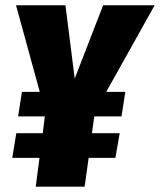

<svg xmlns="http://www.w3.org/2000/svg" viewBox="-20 -699 599 719"><path d="M559.1 -679.2 377.9 -355H449.2L435.1 -263.2H333L324.2 -200.2H428.2L412.1 -107.9H312L296.9 0H113.8L127.9 -107.9H25.9L41 -200.2H140.1L147.9 -263.2H47.9L62 -355H128.9L40 -679.2H225.1L259.8 -404.8L366.2 -679.2Z"/></svg>

Font: Fira Sans Compressed Heavy
Style: Italic
Weight: 900
Width: 3
Italic angle: -8°
Designer: Carrois Corporate & Edenspiekermann AG
Foundry: Carrois Corporate GbR & Edenspiekermann AG
Version: Version 4.203;PS 004.203;hotconv 1.0.88;makeotf.lib2.5.64775